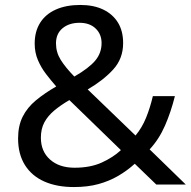

<svg xmlns="http://www.w3.org/2000/svg" viewBox="-20 -745 772 775"><path d="M304 -725Q358 -725 396.5 -706.5Q435 -688 456 -654Q477 -620 477 -571Q477 -508 436.5 -464Q396 -420 334 -384L527 -198Q553 -229 569.5 -269.5Q586 -310 597 -357H686Q670 -293 646 -238Q622 -183 584 -142L730 0H611L524 -84Q493 -56 457 -35Q421 -14 377.5 -2Q334 10 278 10Q209 10 158.5 -12.5Q108 -35 80.5 -79Q53 -123 53 -186Q53 -237 71.5 -274Q90 -311 125 -340Q160 -369 207 -396Q186 -420 166 -446Q146 -472 133 -502.5Q120 -533 120 -569Q120 -618 142 -653Q164 -688 205.5 -706.5Q247 -725 304 -725ZM260 -341Q224 -320 198.5 -298.5Q173 -277 159 -251Q145 -225 145 -189Q145 -134 182 -101Q219 -68 281 -68Q345 -68 391 -89Q437 -110 468 -139ZM301 -653Q259 -653 232.5 -631Q206 -609 206 -570Q206 -534 225 -503.5Q244 -473 280 -436Q339 -470 364.5 -500.5Q390 -531 390 -571Q390 -607 366 -630Q342 -653 301 -653Z"/></svg>

Font: hexlgurmukhi05
Style: Book
Weight: 400
Designer: Jelle Bosma - Monotype Design Team
Foundry: Monotype Imaging Inc.
Version: Version 2.003